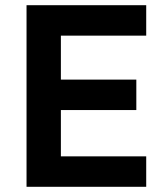

<svg xmlns="http://www.w3.org/2000/svg" viewBox="-20 -718 640 738"><path d="M82 0V-698H542V-581H214V-412H504V-295H214V-117H542V0Z"/></svg>

Font: IBM Plex Sans KR SemiBold
Style: Regular
Weight: 600
Designer: Mike Abbink; Paul van der Laan; Pieter van Rosmalen; Wujin Sim; Chorong Kim; Dohee Lee;
Foundry: Sandoll Inc.
Version: Version 1.000